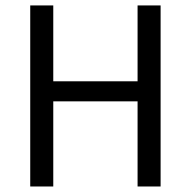

<svg xmlns="http://www.w3.org/2000/svg" viewBox="-20 -676 692 696"><path d="M89.6 0V-656.3H173.1V-381.3H478.7V-656.3H562.2V0H478.7V-308.6H173.1V0Z"/></svg>

Font: Source Sans 3 VF
Style: Regular
Weight: 200
Designer: Paul D. Hunt
Foundry: Adobe
Version: Version 3.046;hotconv 1.0.118;makeotfexe 2.5.65603